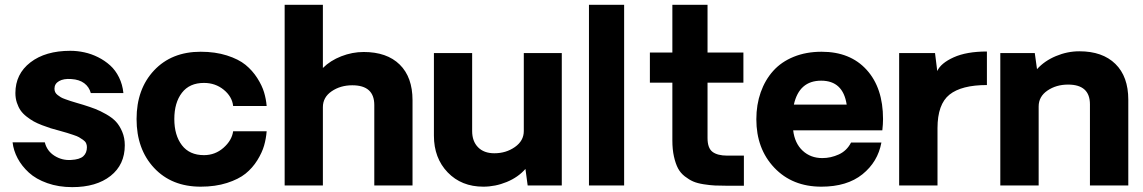

<svg xmlns="http://www.w3.org/2000/svg" viewBox="-20 -770 4743 797"><path d="M279.8 6.8Q223.1 6.8 176.3 -9.8Q129.4 -26.4 99.9 -53.5Q70.3 -80.6 53.2 -112.8Q36.1 -145 32.2 -179.2H166Q174.8 -143.1 206.3 -123.3Q237.8 -103.5 274.9 -106Q311 -107.9 325.9 -121.6Q340.8 -135.3 340.8 -159.2Q340.8 -168 337.4 -175.5Q334 -183.1 324.5 -189.7Q314.9 -196.3 307.9 -200.4Q300.8 -204.6 283.7 -210.2Q266.6 -215.8 258.1 -218.5Q249.5 -221.2 228 -227.1Q205.6 -232.9 190.9 -237.5Q176.3 -242.2 155 -250.2Q133.8 -258.3 119.9 -266.1Q106 -273.9 90.3 -286.1Q74.7 -298.3 65.4 -311.8Q56.2 -325.2 50 -343.8Q43.9 -362.3 43.9 -383.8Q43.9 -462.9 106.2 -511Q168.5 -559.1 272 -559.1Q301.3 -559.1 330.3 -552.7Q359.4 -546.4 387.2 -532.5Q415 -518.6 437.3 -498.5Q459.5 -478.5 474.1 -448.7Q488.8 -418.9 492.2 -383.8H356.9Q350.1 -409.2 329.6 -424.6Q309.1 -439.9 275.9 -441.9Q244.1 -444.3 225.1 -433.3Q206.1 -422.4 206.1 -401.9Q206.1 -394 209 -387.7Q211.9 -381.3 219 -375.7Q226.1 -370.1 232.7 -366.2Q239.3 -362.3 252 -357.9Q264.6 -353.5 273.2 -350.6Q281.7 -347.7 298.8 -342.8Q315.9 -337.9 325.2 -335Q355 -325.7 375.2 -317.9Q395.5 -310.1 420.9 -295.7Q446.3 -281.2 461.4 -264.9Q476.6 -248.5 487.3 -223.1Q498 -197.8 498 -167Q498 -86.4 439 -39.8Q379.9 6.8 279.8 6.8Z M813 4.9Q692.4 4.9 619.6 -73Q546.9 -150.9 546.9 -275.9Q546.9 -400.4 619.6 -477.8Q692.4 -555.2 813 -555.2Q873.5 -555.2 921.9 -539.8Q970.2 -524.4 999 -501Q1027.8 -477.5 1047.9 -446Q1067.9 -414.6 1076.2 -386.7Q1084.5 -358.9 1086.9 -330.1H947.8Q943.4 -369.1 908.7 -397.5Q874 -425.8 826.7 -425.8Q766.6 -425.8 735.1 -384.8Q703.6 -343.8 703.6 -275.9Q703.6 -208.5 735.1 -167.2Q766.6 -126 826.7 -126Q873 -126 907.7 -156.5Q942.4 -187 947.8 -225.1H1086.9Q1084.5 -194.3 1076.2 -165.5Q1067.9 -136.7 1048.1 -104.7Q1028.3 -72.8 999.3 -49.3Q970.2 -25.9 922.1 -10.5Q874 4.9 813 4.9Z M1489.7 -554.2Q1585.9 -554.2 1639.2 -502Q1692.4 -449.7 1692.4 -354V0H1533.7V-334Q1533.7 -416 1442.4 -416Q1393.1 -416 1356.7 -391.1Q1320.3 -366.2 1320.3 -325.2V0H1161.6V-750H1320.3V-487.8Q1351.1 -518.6 1396.7 -536.4Q1442.4 -554.2 1489.7 -554.2Z M2312 -549.8V0H2170.4L2161.1 -68.8Q2130.9 -34.2 2083.5 -14.6Q2036.1 4.9 1986.3 4.9Q1895.5 4.9 1838.4 -54.4Q1781.2 -113.8 1781.2 -207V-549.8H1939.9V-226.1Q1939.9 -183.6 1964.4 -158.7Q1988.8 -133.8 2032.2 -133.8Q2080.6 -133.8 2117.4 -159.7Q2154.3 -185.5 2154.3 -226.1V-549.8Z M2424.8 0V-750H2570.8V0Z M2999 1Q2968.3 1 2947.8 0Q2927.2 -1 2900.9 -5.1Q2874.5 -9.3 2857.7 -16.6Q2840.8 -23.9 2822.8 -37.8Q2804.7 -51.8 2794.4 -71.3Q2784.2 -90.8 2777.6 -120.1Q2771 -149.4 2771 -187V-426.8H2677.7V-551.8H2771V-750H2917V-551.8H3065.9V-426.8H2917V-196.8Q2917 -155.3 2937.7 -139.6Q2958.5 -124 2999 -124H3067.9V1Z M3645.5 -275.9Q3645.5 -254.9 3642.6 -229H3272.5Q3278.8 -175.3 3311.8 -144.5Q3344.7 -113.8 3393.6 -113.8Q3428.7 -113.8 3461.9 -128.9Q3495.1 -144 3512.7 -178.2H3638.7Q3624 -98.1 3560.1 -46.6Q3496.1 4.9 3389.6 4.9Q3269 4.9 3194.3 -73.7Q3119.6 -152.3 3119.6 -274.9Q3119.6 -335.4 3137.7 -386.7Q3155.8 -438 3189.5 -475.6Q3223.1 -513.2 3274.7 -534.2Q3326.2 -555.2 3390.6 -555.2Q3509.3 -555.2 3577.4 -480.2Q3645.5 -405.3 3645.5 -275.9ZM3388.7 -435.1Q3297.4 -435.1 3275.4 -335.9H3494.6Q3479.5 -435.1 3388.7 -435.1Z M4076.7 -556.2V-417Q3971.2 -417 3921.4 -377.2Q3871.6 -337.4 3871.6 -237.8V0H3712.4V-549.8H3861.3L3870.6 -475.1Q3885.3 -507.8 3938.7 -532Q3992.2 -556.2 4076.7 -556.2Z M4460.4 -557.1Q4556.6 -557.1 4610.1 -504.6Q4663.6 -452.1 4663.6 -356V0H4504.4V-336.9Q4504.4 -418.9 4413.6 -418.9Q4364.3 -418.9 4327.9 -394Q4291.5 -369.1 4291.5 -328.1V0H4132.3V-549.8H4275.4L4284.7 -482.9Q4315.4 -517.1 4363 -537.1Q4410.6 -557.1 4460.4 -557.1Z"/></svg>

Font: Oakes Grotesk Bold
Style: Regular
Weight: 700
Designer: Samuel Oakes
Foundry: Samuel Oakes
Version: Version 1.000;PS 001.000;hotconv 1.0.88;makeotf.lib2.5.64775